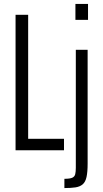

<svg xmlns="http://www.w3.org/2000/svg" viewBox="-20 -763 523 975"><path d="M59 0V-688H123V-58H305V0ZM363 -662V-743H427V-662ZM307 192V145Q335 145 347 139.5Q359 134 362 121.5Q365 109 365 89V-510H425V68Q425 110 419.5 135.5Q414 161 400 173Q386 185 363.5 188.5Q341 192 307 192Z"/></svg>

Font: Saira ExtraCondensed
Style: Regular
Weight: 400
Width: 2
Designer: Hector Gatti with collaboration of the Omnibus-Type team
Foundry: Omnibus-Type
Version: Version 1.101